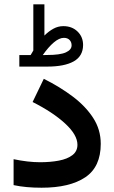

<svg xmlns="http://www.w3.org/2000/svg" viewBox="-20 -878 534 897"><path d="M123 -620.6Q126.5 -626 129.6 -631.6Q132.8 -637.2 135.7 -642.1V-857.9H187.5V-711.9Q207.5 -731.9 229.5 -743.9Q251.5 -755.9 275.9 -755.9Q316.4 -755.9 342.3 -730.7Q368.2 -705.6 368.2 -667.5Q367.7 -615.7 324.5 -591.3Q281.2 -566.9 200.7 -566.9H70.3V-620.6ZM200.2 -621.1Q261.2 -621.1 287.8 -633.3Q314.5 -645.5 314.5 -666Q314.5 -681.6 304.9 -691.4Q295.4 -701.2 278.3 -701.2Q256.8 -701.2 231.4 -679.7Q206.1 -658.2 179.7 -620.6ZM167 -120.1Q215.8 -120.1 255.4 -127.7Q294.9 -135.3 318.4 -153.3Q341.8 -171.4 341.8 -201.7Q341.8 -248 284.2 -301Q226.6 -354 132.3 -401.4L184.6 -509.8Q259.3 -472.7 319.6 -427.2Q379.9 -381.8 415.3 -327.1Q450.7 -272.5 450.7 -206.1Q450.7 -98.1 378.2 -49.6Q305.7 -1 174.3 -1Q137.7 -1 105.5 -3.9Q73.2 -6.8 43.5 -13.2V-134.3Q111.3 -120.1 167 -120.1Z"/></svg>

Font: Vazirmatn RD SemiBold
Style: Regular
Weight: 600
Designer: Saber Rastikerdar
Foundry: Saber Rastikerdar
Version: Version 32.102